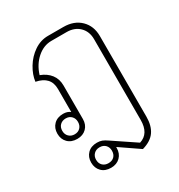

<svg xmlns="http://www.w3.org/2000/svg" viewBox="-186 -684 980 1049"><g transform="rotate(-30 304.0 -159.5)"><path d="M516 -415V93Q516 150 491.5 185.5Q467 221 411 237L290 154V160Q290 195 268 217Q246 239 210 239Q173 239 151 217Q129 195 129 160Q129 125 151 103Q173 81 210 81Q228 81 241.5 86Q255 91 275 105L415 199Q480 179 480 93V-416Q480 -465 449.5 -495Q419 -525 369 -525H273Q224 -525 183 -489Q142 -453 124 -395Q164 -380 186.5 -351Q209 -322 209 -280V-69Q209 -34 187 -12Q165 10 129 10Q92 10 70 -12Q48 -34 48 -69Q48 -104 70 -126Q92 -148 129 -148Q156 -148 173 -134V-280Q173 -358 86 -375Q91 -417 117 -460Q143 -503 183.5 -530.5Q224 -558 271 -558H368Q435 -558 475.5 -518.5Q516 -479 516 -415ZM178 -69Q178 -91 164.5 -105Q151 -119 129 -119Q107 -119 93 -105.5Q79 -92 79 -69Q79 -47 93 -33Q107 -19 129 -19Q151 -19 164.5 -33Q178 -47 178 -69ZM260 160Q260 138 246.5 124Q233 110 210 110Q188 110 174 124Q160 138 160 160Q160 183 174 196.5Q188 210 210 210Q233 210 246.5 196.5Q260 183 260 160Z"/></g></svg>

Font: Bai Jamjuree ExtraLight
Style: Regular
Weight: 275
Designer: Katatrad Aksorn Co.,Ltd.
Foundry: Cadson Demak Co.,Ltd.
Version: Version 1.000; ttfautohint (v1.6)